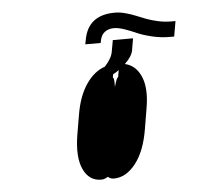

<svg xmlns="http://www.w3.org/2000/svg" viewBox="-51 -783 939 819"><g transform="rotate(-5 418.5 -373.5)"><path d="M407.3 -500Q438.9 -534.8 442.5 -563.2L451 -610.1H537.6L529.1 -560.4Q525.2 -534.4 493.3 -503.9Q540.5 -493.3 562 -442.3Q583.5 -391.3 568.9 -307.5L554.3 -220.2Q538.7 -125.7 497.3 -73.5Q456 -21.3 403.8 -21.3Q389.6 -21.3 378.9 -30.9Q364.3 -21.3 350.1 -21.3Q298.3 -21.3 274 -73.5Q249.6 -125.7 264.9 -220.2L279.8 -307.5Q293 -385.3 327.1 -435Q361.2 -484.7 407.3 -500ZM707.4 -667.6H724.4L713.1 -602.3H694.6Q656.2 -602.3 618.3 -611.3Q580.3 -620.4 555.8 -631.4Q531.2 -642.4 504.8 -651.5Q478.3 -660.5 460.2 -660.5Q436.8 -660.5 420.6 -648.4Q404.5 -636.4 399.9 -610.8L398.4 -602.3H332.4L335.9 -620Q354 -725.9 469.5 -725.9Q490.8 -725.9 513.5 -719.8Q536.2 -713.8 557.2 -705.3Q578.1 -696.7 600.3 -688.2Q622.5 -679.7 650.4 -673.7Q678.3 -667.6 707.4 -667.6ZM459.9 -450.6 464.8 -480.5Q451.7 -470.5 439.6 -464.8L437.1 -450.6Q443.9 -450.6 442.5 -409.8Q453.5 -450.6 459.9 -450.6Z"/></g></svg>

Font: Karasuma Gothic
Style: Bold Italic
Weight: 700
Italic angle: 9.39998°
Designer: Rasmus Andersson / Ryoko Nishizuka
Foundry: Genbu
Version: Version 1.00